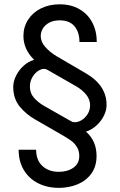

<svg xmlns="http://www.w3.org/2000/svg" viewBox="-20 -737 562 900"><path d="M259.8 -641.6Q231 -641.6 210.9 -630.9Q190.9 -620.1 180.9 -603.3Q170.9 -586.4 170.9 -568.4Q170.9 -540.5 192.9 -516.1Q214.8 -491.7 245.1 -473.6L378.9 -395.5Q480.5 -337.9 479.5 -244.1Q479.5 -218.8 466.3 -193.1Q453.1 -167.5 431.2 -147.9Q409.2 -128.4 383.8 -120.1V-119.1Q432.6 -76.2 432.6 -5.9Q432.6 43 408.2 76.7Q383.8 110.4 343.5 127Q303.2 143.6 255.9 143.6Q201.2 143.6 158.4 121.8Q115.7 100.1 91.6 59.8Q67.4 19.5 67.4 -35.2H149.4Q149.4 14.2 179 41.3Q208.5 68.4 255.9 68.4Q296.4 68.4 324 49.1Q351.6 29.8 351.6 -5.9Q351.6 -29.8 340.8 -47.4Q330.1 -64.9 315.4 -75.9Q300.8 -86.9 277.3 -100.6L143.6 -177.7Q103.5 -200.2 72.8 -237.1Q42 -273.9 42 -331.1Q42.5 -356 55.2 -381.8Q67.9 -407.7 89.8 -428Q111.8 -448.2 138.7 -456.1V-458Q89.8 -506.8 89.8 -568.4Q89.8 -610.8 111.8 -644.8Q133.8 -678.7 172.4 -697.8Q210.9 -716.8 259.8 -716.8Q312.5 -716.8 351.8 -694.3Q391.1 -671.9 412.4 -631.8Q433.6 -591.8 433.6 -540H352.5Q352.5 -585.9 329.3 -613.8Q306.2 -641.6 259.8 -641.6ZM337.9 -332 203.1 -409.2Q194.8 -414.1 186.5 -414.1Q171.9 -414.1 156.2 -402.8Q140.6 -391.6 130.4 -372.6Q120.1 -353.5 120.1 -331.1Q120.1 -301.8 137.7 -280.5Q155.3 -259.3 185.5 -241.2L314.5 -168Q320.8 -164.1 331.1 -164.1Q346.7 -164.1 363.3 -174.3Q379.9 -184.6 391.1 -202.9Q402.3 -221.2 402.3 -243.2Q402.3 -270.5 384.3 -293Q366.2 -315.4 337.9 -332Z"/></svg>

Font: WEMIX Pretendard
Style: Regular
Weight: 400
Designer: Base glyphs from Inter by Rasmus Andersson; Hangeul glyphs from Noto Sans CJK(Source Han Sans) by Jang Soo-young and Kan
Foundry: Kil Hyung-jin
Version: Version 1.000